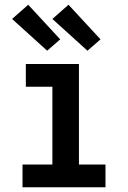

<svg xmlns="http://www.w3.org/2000/svg" viewBox="-20 -790 540 810"><path d="M75 0V-96H201V-424H89V-520H313V-96H425V0ZM349 -576 201 -710 269 -770 404 -624ZM179 -576 31 -710 99 -770 234 -624Z"/></svg>

Font: Iosevka Custom
Style: Bold
Weight: 700
Monospace: yes
Designer: Belleve Invis
Foundry: Belleve Invis
Version: Version 30.3.3; ttfautohint (v1.8.3)